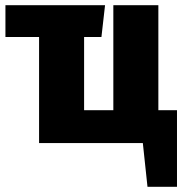

<svg xmlns="http://www.w3.org/2000/svg" viewBox="-20 -553 704 742"><path d="M592 -127H664V169H550L532 0H131V-410H1V-533H386L372 -410H305V-127H418V-533H592Z"/></svg>

Font: Fira Sans Condensed ExtraBold
Style: Regular
Weight: 800
Width: 3
Designer: Carrois Corporate & Edenspiekermann AG
Foundry: Carrois Corporate GbR & Edenspiekermann AG
Version: Version 4.203